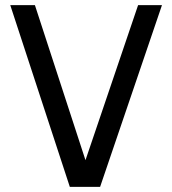

<svg xmlns="http://www.w3.org/2000/svg" viewBox="-20 -728 671 748"><path d="M518 -708H611L370 0H252L20 -708H116L313 -104Z"/></svg>

Font: Telex
Style: Regular
Weight: 400
Designer: Andres Torresi
Foundry: Andres Torresi
Version: Version 1.100